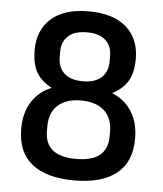

<svg xmlns="http://www.w3.org/2000/svg" viewBox="-50 -710 650 766"><g transform="rotate(5 275.0 -327.5)"><path d="M275 11Q165 11 106 -35.5Q47 -82 47 -176Q47 -241 75.5 -285Q104 -329 154 -349Q113 -370 93 -403.5Q73 -437 73 -494Q73 -574 125 -620Q177 -666 275 -666Q373 -666 425.5 -620Q478 -574 478 -494Q478 -437 457.5 -403.5Q437 -370 396 -349Q446 -329 474.5 -285Q503 -241 503 -176Q503 -82 444 -35.5Q385 11 275 11ZM275 -386Q324 -386 349.5 -409.5Q375 -433 375 -475V-496Q375 -536 349.5 -559Q324 -582 275 -582Q226 -582 200.5 -559Q175 -536 175 -496V-475Q175 -433 200.5 -409.5Q226 -386 275 -386ZM275 -75Q401 -75 401 -176V-195Q401 -250 368 -279.5Q335 -309 275 -309Q216 -309 183 -279.5Q150 -250 150 -195V-176Q150 -75 275 -75Z"/></g></svg>

Font: Sofia Sans Extra Cond
Style: Bold
Weight: 700
Width: 1
Designer: Botio Nikoltchev, Ani Petrova
Foundry: lettersoup
Version: Version 4.100; ttfautohint (v1.8.3)